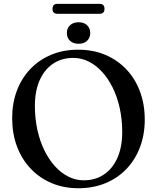

<svg xmlns="http://www.w3.org/2000/svg" viewBox="-20 -980 832 1018"><path d="M394.5 -716.5Q474 -716.5 538.8 -689Q603.5 -661.5 650.2 -612Q697 -562.5 722.2 -494.8Q747.5 -427 747.5 -345.5Q747.5 -266 722.2 -199.5Q697 -133 650.5 -84.2Q604 -35.5 539.2 -8.8Q474.5 18 395.5 18Q317 18 252.8 -9.5Q188.5 -37 141.8 -86.8Q95 -136.5 69.8 -204.2Q44.5 -272 44.5 -353.5Q44.5 -433 69.5 -499.2Q94.5 -565.5 141 -614.2Q187.5 -663 251.8 -689.8Q316 -716.5 394.5 -716.5ZM628 -280.5Q628 -346.5 615 -405.8Q602 -465 578.2 -513.8Q554.5 -562.5 522 -598.2Q489.5 -634 450.5 -653.5Q411.5 -673 368 -673Q307.5 -673 261.8 -642.5Q216 -612 190.5 -555Q165 -498 165 -418.5Q165 -352 178 -292.5Q191 -233 214.8 -184Q238.5 -135 270.8 -99.2Q303 -63.5 342 -43.8Q381 -24 424 -24Q485.5 -24 531.2 -54.8Q577 -85.5 602.5 -143Q628 -200.5 628 -280.5ZM396.5 -748Q368 -748 351.2 -763.8Q334.5 -779.5 334.5 -805Q334.5 -830 351.2 -846Q368 -862 396.5 -862Q425.5 -862 442 -846Q458.5 -830 458.5 -805Q458.5 -780 442 -764Q425.5 -748 396.5 -748ZM258.5 -933Q258.5 -946.5 265 -953Q271.5 -959.5 283.5 -959.5H509Q521 -959.5 527.5 -953Q534 -946.5 534 -933Q534 -920 527.5 -913.5Q521 -907 509 -907H283.5Q271.5 -907 265 -913.5Q258.5 -920 258.5 -933Z"/></svg>

Font: Fraunces 18pt
Style: Regular
Weight: 400
Version: Version 1.000;[b76b70a41]